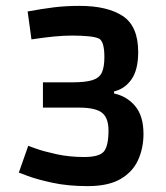

<svg xmlns="http://www.w3.org/2000/svg" viewBox="-20 -619 563 653"><path d="M278 14Q211 14 158 2.5Q105 -9 74.5 -20.5Q44 -32 44 -32L76 -123Q76 -123 102.5 -113.5Q129 -104 172.5 -94.5Q216 -85 266 -85Q318 -85 333.5 -104Q349 -123 349 -175Q349 -218 327 -235.5Q305 -253 248 -253H126V-339H226Q271 -339 294.5 -346.5Q318 -354 326.5 -372.5Q335 -391 335 -425Q335 -476 318 -487Q307 -493 282 -495.5Q257 -498 227 -498Q197 -498 165.5 -495Q134 -492 87 -485L74 -580Q123 -589 163 -594Q203 -599 251 -599Q345 -599 397.5 -564.5Q450 -530 450 -442Q450 -382 427.5 -349.5Q405 -317 368 -308V-301Q411 -292 439.5 -258.5Q468 -225 468 -163Q468 -116 450 -75.5Q432 -35 390.5 -10.5Q349 14 278 14Z"/></svg>

Font: Ruda
Style: Bold
Weight: 700
Designer: Mariela Monsalve and Angelina Sanchez
Foundry: Mariela Monsalve and Angelina Sanchez
Version: Version 2.000